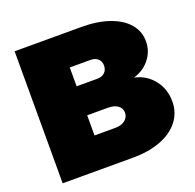

<svg xmlns="http://www.w3.org/2000/svg" viewBox="-124 -829 971 958"><g transform="rotate(-20 362.0 -350.5)"><path d="M683 -524Q683 -472 651 -431Q619 -390 565 -374Q628 -360 666 -311.5Q704 -263 704 -197Q704 -138 669 -93Q634 -48 570.5 -24Q507 0 422 0H50V-701H405Q489 -701 552 -679Q615 -657 649 -617Q683 -577 683 -524ZM445 -482Q445 -504 430.5 -517.5Q416 -531 392 -531H281V-431H392Q416 -431 430.5 -445Q445 -459 445 -482ZM463 -226Q463 -249 443.5 -263Q424 -277 392 -277H281V-170H392Q424 -170 443.5 -185.5Q463 -201 463 -226Z"/></g></svg>

Font: Gontserrat Black
Style: Regular
Weight: 900
Designer: Julieta Ulanovsky
Foundry: Julieta Ulanovsky
Version: Version 6.001